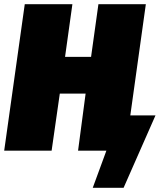

<svg xmlns="http://www.w3.org/2000/svg" viewBox="-28 -718 767 915"><path d="M593 -168H713L561 177H414L479 0H344L380 -272H257L218 0H-8L90 -698H317L282 -447H406L441 -698H667Z"/></svg>

Font: Fira Sans Ultra
Style: Italic
Weight: 950
Italic angle: -8°
Designer: Carrois Corporate & Edenspiekermann AG
Foundry: Carrois Corporate GbR & Edenspiekermann AG
Version: Version 4.203;PS 004.203;hotconv 1.0.88;makeotf.lib2.5.64775